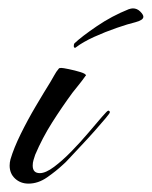

<svg xmlns="http://www.w3.org/2000/svg" viewBox="-20 -434 362 458"><path d="M48 4Q29 4 16 -8Q3 -20 3 -39Q3 -43 3.5 -46.5Q4 -50 5 -54Q13 -81 29.5 -114.5Q46 -148 65.5 -181Q85 -214 100 -238Q105 -246 109.5 -254.5Q114 -263 120 -270Q121 -272 126 -272Q130 -272 144.5 -269Q159 -266 172 -262Q185 -258 185 -254Q185 -253 184 -253Q177 -243 169 -233Q161 -223 153 -213Q128 -179 104.5 -142Q81 -105 64 -65Q62 -59 60 -52.5Q58 -46 58 -39Q58 -21 75 -21Q89 -21 109 -36Q129 -51 150.5 -73Q172 -95 191 -117.5Q210 -140 223 -155Q236 -170 238 -170Q242 -170 242 -166Q242 -164 232 -152Q222 -140 206.5 -122.5Q191 -105 174.5 -87.5Q158 -70 146 -57Q134 -44 130 -41Q114 -26 92.5 -11Q71 4 48 4ZM159 -320Q156 -320 156 -324.5Q156 -329 158 -331Q175 -347 211 -371.5Q247 -396 287 -412Q293 -414 297 -414Q307 -414 314.5 -406.5Q322 -399 322 -394Q322 -386 303 -381Q286 -377 258.5 -367.5Q231 -358 204.5 -346Q178 -334 161 -321Q160 -320 159.5 -320Q159 -320 159 -320Z"/></svg>

Font: Caramel
Style: Regular
Weight: 400
Designer: Robert E. Leuschke
Foundry: Robert E. Leuschke
Version: Version 1.010